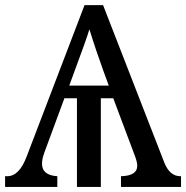

<svg xmlns="http://www.w3.org/2000/svg" viewBox="-20 -734 731 754"><path d="M282.2 -348.1V0H376V-348.1H424.8L507.8 -127C515.1 -108.4 519 -93.8 519 -83C519 -56.6 497.6 -43 455.1 -42V0H690.9V-42H688C660.2 -42 639.2 -60.1 625 -96.2L384.8 -713.9H312L85 -120.1C65.4 -67.9 40 -42 8.8 -42H0V0H205.1V-42C165 -44.4 145 -61 145 -90.8C145 -103.5 147.9 -117.7 153.8 -133.8L232.9 -348.1ZM252 -397.9 272.9 -455.1C304.7 -539.6 323.7 -594.2 331.1 -619.1C347.7 -564.9 366.2 -510.3 386.2 -455.1L407.2 -397.9Z"/></svg>

Font: The Erased English
Style: Regular
Weight: 400
Designer: Monotype Design team + ligartures altered by 180 Amsterdam
Foundry: Monotype Imaging Inc.
Version: Version 1.030;Glyphs 3.1.2 (3151)